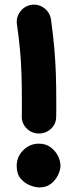

<svg xmlns="http://www.w3.org/2000/svg" viewBox="-20 -759 330 831"><path d="M117.2 -738.3Q147.5 -742.2 171.9 -723.4Q196.3 -704.6 200.7 -674.3Q210 -607.9 214.8 -553Q219.7 -498 221.7 -441.7Q223.6 -385.3 223.6 -314Q223.6 -299.8 223.6 -284.2Q223.6 -268.6 223.1 -252.9Q222.7 -222.2 200.7 -201.7Q178.7 -181.2 148.4 -181.2Q117.7 -181.2 95.7 -202.9Q73.7 -224.6 74.2 -255.4Q74.7 -270 74.7 -284.9Q74.7 -299.8 74.7 -314Q74.7 -384.3 73 -437.5Q71.3 -490.7 66.7 -541.7Q62 -592.8 53.2 -654.8Q49.3 -685.1 68.1 -709.5Q86.9 -733.9 117.2 -738.3ZM241.7 -41.5Q241.7 -23.9 231.4 -2Q221.2 20 200.9 36.1Q180.7 52.2 150.4 52.2Q133.8 52.2 110.6 43.5Q87.4 34.7 69.8 14.4Q52.2 -5.9 52.2 -41Q52.2 -80.6 80.6 -108.9Q108.9 -137.2 148.4 -137.2Q177.7 -137.2 198.5 -122.1Q219.2 -106.9 230.5 -84.7Q241.7 -62.5 241.7 -41.5Z"/></svg>

Font: Mikhak-FD ExtraBold
Style: Regular
Weight: 800
Designer: Amin Abedi
Version: Version 3.2